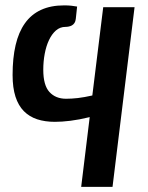

<svg xmlns="http://www.w3.org/2000/svg" viewBox="-20 -540 565 732"><path d="M409 172.5 493 -512.5H373.5L332 -176C311.3 -171.3 292.9 -168.1 276.8 -166.2C260.6 -164.4 245.7 -163.5 232 -163.5C205.3 -163.5 184.2 -172.1 168.5 -189.2C152.8 -206.4 145 -234.7 145 -274C145 -295 146.8 -315.3 150.5 -335C154.2 -354.7 159.6 -372.1 166.8 -387.2C173.9 -402.4 182.8 -414.6 193.2 -423.8C203.8 -432.9 215.8 -437.5 229.5 -437.5C233.5 -437.5 237.7 -437.9 242 -438.8C246.3 -439.6 250.4 -441.1 254.2 -443.2C258.1 -445.4 261.3 -448.5 264 -452.5C266.7 -456.5 268.3 -461.8 269 -468.5L274 -515C267.3 -516.3 260 -517.4 252 -518.2C244 -519.1 234.8 -519.5 224.5 -519.5C190.5 -519.5 161.1 -513.8 136.2 -502.2C111.4 -490.8 91 -473.8 75 -451.2C59 -428.8 47.2 -401 39.5 -368C31.8 -335 28 -297 28 -254C28 -221.7 31.7 -194.2 39 -171.5C46.3 -148.8 57 -130.4 71 -116.2C85 -102.1 101.9 -91.8 121.8 -85.2C141.6 -78.8 164 -75.5 189 -75.5C206.7 -75.5 226.4 -76.8 248.2 -79.5C270.1 -82.2 294.7 -86.8 322 -93.5L289.5 172.5Z"/></svg>

Font: Lato
Style: Bold Italic
Weight: 700
Italic angle: -7°
Designer: Lukasz Dziedzic
Foundry: tyPoland Lukasz Dziedzic
Version: Version 2.007; 2014-02-27